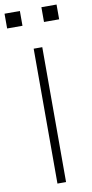

<svg xmlns="http://www.w3.org/2000/svg" viewBox="-102 -947 474 987"><g transform="rotate(-10 135.0 -453.5)"><path d="M114.3 0V-704.1H159.2V0ZM-2 -830.1V-907.2H78.1V-830.1ZM190.4 -830.1V-907.2H269.5V-830.1Z"/></g></svg>

Font: Gothic A1 ExtraLight
Style: Regular
Weight: 275
Designer: HanYang I&C Co.,Ltd.
Foundry: HanYang I&C Co.,Ltd.
Version: Version 2.50